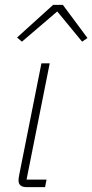

<svg xmlns="http://www.w3.org/2000/svg" viewBox="-20 -768 379 788"><path d="M89 0Q56 0 56 -28Q56 -36 59 -51L150 -508H184L89 -31H171L165 0ZM238 -748 339 -612 317 -597 215 -721 70 -597 50 -614 198 -748Z"/></svg>

Font: IBM Plex Sans ExtLt
Style: Italic
Weight: 200
Italic angle: -11°
Designer: Mike Abbink, Paul van der Laan, Pieter van Rosmalen
Foundry: Bold Monday
Version: Version 3.005